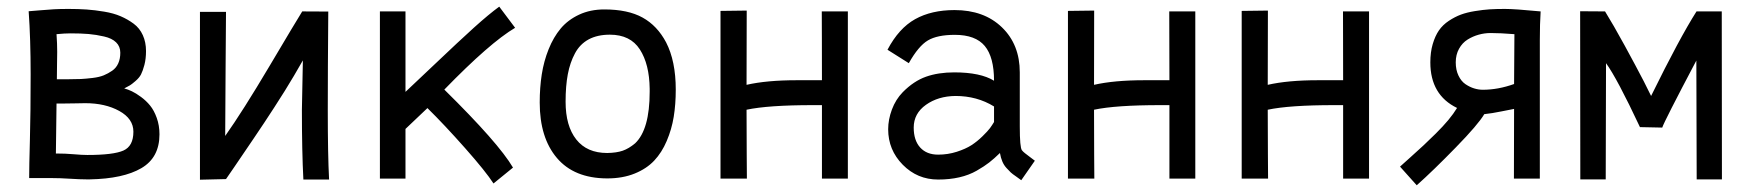

<svg xmlns="http://www.w3.org/2000/svg" viewBox="-20 -532 5216 572"><path d="M71.3 -310.5Q71.3 -416 65.4 -498.5Q73.7 -499 98.1 -501.2Q122.6 -503.4 140.9 -504.4Q159.2 -505.4 184.1 -505.4Q213.4 -505.4 238 -503.7Q262.7 -502 290.5 -497.3Q318.4 -492.7 339.4 -483.6Q360.4 -474.6 378.2 -461.4Q396 -448.2 405.5 -427.2Q415 -406.2 415 -379.9Q415 -356.9 410.2 -338.6Q405.3 -320.3 400.1 -310.3Q395 -300.3 383.3 -290.3Q371.6 -280.3 367.2 -277.8Q362.8 -275.4 350.1 -268.6Q361.3 -265.6 373 -260Q384.8 -254.4 400.1 -243.2Q415.5 -231.9 427.2 -217.5Q439 -203.1 447 -180.7Q455.1 -158.2 455.1 -131.8Q455.1 -62.5 401.1 -31Q347.2 0.5 247.6 2.4H237.8Q219.7 2.4 189.2 0.5Q158.7 -1.5 133.3 -1.5H66.9Q66.9 -35.2 69.1 -115.2Q71.3 -195.3 71.3 -310.5ZM338.4 -375Q338.4 -393.6 325.9 -405.8Q313.5 -418 290 -423.3Q266.6 -428.7 243.9 -430.7Q221.2 -432.6 189.9 -432.6Q172.9 -432.6 148.4 -430.2Q150.4 -402.8 150.4 -377.4Q150.4 -366.7 149.9 -340.6Q149.4 -314.5 149.4 -295.9H183.6Q205.6 -295.9 220.9 -296.6Q236.3 -297.4 256.1 -299.8Q275.9 -302.2 289.1 -307.6Q302.2 -313 314.2 -321.3Q326.2 -329.6 332.3 -343.3Q338.4 -356.9 338.4 -375ZM233.9 -224.6Q223.6 -224.6 206.5 -224.1Q189.5 -223.6 169.9 -223.6H148.4Q148.4 -222.2 146.5 -74.7Q174.8 -74.7 199.5 -72.5Q224.1 -70.3 240.2 -70.3Q317.9 -70.3 347.7 -83.5Q377.4 -96.7 377.4 -139.6Q377.4 -178.2 335.4 -201.4Q293.5 -224.6 233.9 -224.6Z M880.4 -498 958 -497.6Q956.5 -317.9 956.5 -204.6Q956.5 -70.8 960.4 2.9H883.8Q879.4 -80.6 879.4 -204.6Q879.4 -204.6 882.3 -352.1Q870.6 -331.1 855.7 -306.2Q840.8 -281.2 828.6 -261.5Q816.4 -241.7 796.9 -211.7Q777.3 -181.6 767.3 -166.5Q757.3 -151.4 734.9 -118.2Q712.4 -85 706.5 -76.4Q700.7 -67.9 677.5 -33.7Q654.3 0.5 653.3 1.5L575.7 3.4V-496.6H653.3Q653.3 -470.2 652.1 -331.8Q650.9 -193.4 650.9 -127Q703.1 -200.7 782.5 -334.5Q861.8 -468.3 880.4 -498Z M1303.7 -265.1Q1465.3 -106 1508.3 -32.7L1450.2 14.6Q1427.7 -20.5 1365.7 -90.6Q1303.7 -160.6 1253.4 -210L1188 -147.9V0H1111.8V-498H1188V-258.3Q1207.5 -276.4 1277.1 -342.5Q1346.7 -408.7 1391.8 -449.5Q1437 -490.2 1467.3 -512.2L1514.6 -449.2Q1439.5 -404.8 1303.7 -265.1Z M1872.1 -105Q1915.5 -146 1915.5 -258.8Q1915.5 -258.8 1915.5 -267.6Q1914.6 -340.8 1886.2 -384.8Q1857.9 -428.7 1796.9 -428.7Q1759.8 -428.7 1733.6 -414.6Q1707.5 -400.4 1692.9 -373Q1678.2 -345.7 1671.6 -310.8Q1665 -275.9 1665 -229Q1665 -156.7 1696.8 -116.5Q1728.5 -76.2 1789.1 -76.2Q1816.9 -76.7 1835.2 -83Q1853.5 -89.4 1872.1 -105ZM1788.1 -0.5Q1690.4 -1 1639.2 -61.3Q1587.9 -121.6 1587.9 -226.6Q1587.9 -271 1594 -310.3Q1600.1 -349.6 1614.5 -385.5Q1628.9 -421.4 1650.6 -447.3Q1672.4 -473.1 1705.6 -488.5Q1738.8 -503.9 1780.3 -503.9Q1850.6 -503.9 1894.3 -479.7Q1938 -455.6 1964.4 -405.8Q1993.2 -350.1 1993.2 -265.1Q1993.2 -221.2 1987.1 -183.8Q1981 -146.5 1966.3 -112.1Q1951.7 -77.6 1929 -53.5Q1906.2 -29.3 1870.6 -14.9Q1835 -0.5 1789.1 -0.5Z M2204.6 -500.5 2204.1 -279.3Q2264.2 -293 2353.5 -293H2428.7Q2428.7 -366.7 2428.5 -416Q2428.2 -465.3 2428.2 -498H2505.9V0H2428.7V-218.8H2401.9Q2268.6 -218.8 2204.1 -205.1Q2204.1 -111.3 2204.6 -72.8Q2205.1 -34.2 2205.1 0H2126.5V-499.5Z M2702.1 -151.9Q2702.1 -113.8 2721.4 -92.5Q2740.7 -71.3 2774.9 -71.3Q2803.7 -71.3 2830.3 -79.8Q2856.9 -88.4 2874 -99.4Q2891.1 -110.4 2907 -126Q2922.9 -141.6 2929.2 -150.1Q2935.5 -158.7 2941.4 -168.5V-214.8Q2890.6 -246.1 2826.7 -246.1Q2774.9 -245.6 2738.5 -219.7Q2702.1 -193.8 2702.1 -151.9ZM3018.1 -155.3Q3018.1 -92.8 3024.4 -84.5Q3027.3 -80.6 3033.4 -75.7Q3039.6 -70.8 3049.1 -63.7Q3058.6 -56.6 3063 -53.2L3022.5 4.9Q3019 2 3007.6 -5.9Q2996.1 -13.7 2991.2 -18.3Q2986.3 -22.9 2978.5 -31.5Q2970.7 -40 2966.1 -51Q2961.4 -62 2959 -76.2Q2941.4 -59.1 2927 -47.9Q2912.6 -36.6 2889.6 -23.4Q2866.7 -10.3 2837.9 -3.7Q2809.1 2.9 2774.9 2.9Q2712.9 2.9 2669.4 -41.3Q2626 -85.4 2626 -147Q2626 -175.8 2637.2 -205.8Q2648.4 -235.8 2669.4 -257.3Q2702.1 -290.5 2738.8 -303.5Q2775.4 -316.4 2822.8 -316.4Q2900.9 -316.4 2941.4 -291.5Q2941.4 -361.8 2913.8 -395Q2886.2 -428.2 2824.7 -428.2Q2772.5 -428.2 2744.4 -411.6Q2716.3 -395 2687.5 -343.8L2624 -383.8Q2657.7 -447.8 2706.3 -474.9Q2754.9 -502 2823.7 -502Q2911.6 -502 2964.8 -450.7Q3018.1 -399.4 3018.1 -316.4Z M3239.7 -500.5 3239.3 -279.3Q3299.3 -293 3388.7 -293H3463.9Q3463.9 -366.7 3463.6 -416Q3463.4 -465.3 3463.4 -498H3541V0H3463.9V-218.8H3437Q3303.7 -218.8 3239.3 -205.1Q3239.3 -111.3 3239.7 -72.8Q3240.2 -34.2 3240.2 0H3161.6V-499.5Z M3757.3 -500.5 3756.8 -279.3Q3816.9 -293 3906.2 -293H3981.4Q3981.4 -366.7 3981.2 -416Q3981 -465.3 3981 -498H4058.6V0H3981.4V-218.8H3954.6Q3821.3 -218.8 3756.8 -205.1Q3756.8 -111.3 3757.3 -72.8Q3757.8 -34.2 3757.8 0H3679.2V-499.5Z M4320.8 -210.4Q4241.2 -249 4241.2 -346.2Q4241.2 -376.5 4248.3 -400.6Q4255.4 -424.8 4266.8 -441.4Q4278.3 -458 4296.4 -470Q4314.5 -481.9 4332.3 -488.5Q4350.1 -495.1 4374.3 -499Q4398.4 -502.9 4418.2 -504.2Q4438 -505.4 4463.4 -505.4Q4493.2 -505.4 4569.8 -498Q4567.4 -460.9 4567.4 -412.6V0H4490.2L4490.7 -207.5Q4481.9 -206.1 4453.4 -200.2Q4424.8 -194.3 4401.9 -191.9Q4383.8 -161.1 4317.1 -92.8Q4250.5 -24.4 4200.7 20L4150.9 -35.6Q4156.7 -41 4181.4 -63Q4206.1 -85 4220.9 -98.9Q4235.8 -112.8 4257.3 -134Q4278.8 -155.3 4294.7 -174.3Q4310.5 -193.4 4320.8 -210.4ZM4316.9 -346.2Q4316.9 -323.7 4325 -306.9Q4333 -290 4345.9 -281.2Q4358.9 -272.5 4371.8 -268.6Q4384.8 -264.6 4397.5 -264.6Q4442.9 -264.6 4490.7 -281.7L4491.7 -430.2Q4449.7 -433.6 4420.9 -433.6Q4402.8 -433.6 4385.3 -428.7Q4367.7 -423.8 4352.1 -414.1Q4336.4 -404.3 4326.7 -386.7Q4316.9 -369.1 4316.9 -346.2Z M4687.5 -498.5 4761.7 -498Q4785.6 -459.5 4820.1 -396.5Q4854.5 -333.5 4877 -290L4898.9 -246.1Q4983.9 -418.9 5034.2 -498H5109.4L5109.9 2.4H5034.7L5033.7 -351.6Q4937.5 -169.4 4932.1 -151.9L4865.7 -153.3Q4797.4 -298.8 4764.6 -343.8L4763.7 2.4H4688Z"/></svg>

Font: Fantasque Sans Mono
Style: Regular
Weight: 400
Monospace: yes
Designer: Jany Belluz
Version: Version 1.8.0 ; ttfautohint (v1.8.2)